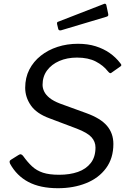

<svg xmlns="http://www.w3.org/2000/svg" viewBox="-20 -983 681 1013"><path d="M548.4 -607.8Q525.3 -637.6 485.5 -658.4Q445.6 -679.2 386.1 -679.2Q334.2 -679.2 293 -661.3Q251.9 -643.4 228.2 -611.3Q204.6 -579.2 204.6 -535.3Q204.6 -518.1 213 -500.4Q221.4 -482.6 241.5 -466.3Q261.7 -450 296.5 -436.6L435.4 -386.1Q510.8 -358.9 544.5 -319.2Q578.2 -279.5 578.2 -223.5Q578.2 -148.1 539.5 -95.7Q500.9 -43.3 434.6 -16.7Q368.3 10 285.5 10Q192.4 10 130.2 -22.7Q68 -55.4 33 -119.4Q30.2 -126.1 30.8 -131.3Q31.4 -136.6 38.9 -140.9L76.8 -164.6Q85 -170.4 91.1 -168.6Q97.3 -166.7 102.4 -159.6Q125.4 -127.4 149.3 -105.2Q173.2 -83 206.6 -71.9Q240 -60.9 292.4 -60.9Q348 -60.9 391 -75.9Q433.9 -91 458.9 -122.9Q483.8 -154.8 483.8 -204.7Q483.8 -235.6 462.7 -259.1Q441.6 -282.6 385.1 -304.4L241 -358.8Q172.2 -384 142.6 -427.2Q112.9 -470.4 112.9 -519.7Q112.9 -573.2 134.7 -615.8Q156.5 -658.3 194.9 -688.8Q233.2 -719.3 283.6 -735.7Q333.9 -752 391.2 -752Q443.4 -752 484.9 -738.9Q526.5 -725.8 558.7 -703.2Q591 -680.6 614.4 -649.9Q620 -643.5 620.2 -639.8Q620.5 -636 615.4 -632.5L565.7 -597.6Q562.3 -595.8 558.4 -598.2Q554.5 -600.5 548.4 -607.8ZM541.2 -955.4 550.8 -909.9Q552 -904 550.6 -900.4Q549.2 -896.8 540.7 -894.3L301.9 -823Q295.4 -821.5 291.3 -824.2Q287.2 -827 286.7 -832.6L281.3 -855.3Q279.5 -865.8 284.9 -867.6L529.6 -962.7Q533 -964.3 536.7 -962.5Q540.4 -960.7 541.2 -955.4Z"/></svg>

Font: Libre Franklin Thin
Style: Italic
Weight: 100
Italic angle: -8°
Designer: Pablo Impallari, Rodrigo Fuenzalida, Nhung Nguyen
Foundry: Impallari Type
Version: Version 3.000